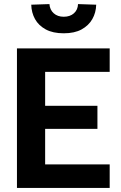

<svg xmlns="http://www.w3.org/2000/svg" viewBox="-20 -920 591 940"><path d="M63 0V-683H517V-568H201V-402H457V-289H201V-115H517V0ZM292 -757Q239 -757 204 -776Q169 -795 151.5 -826.5Q134 -858 133 -897L222 -900Q224 -872 243 -855Q262 -838 292 -838Q323 -838 342 -855Q361 -872 362 -900L451 -897Q450 -858 432 -826.5Q414 -795 379.5 -776Q345 -757 292 -757Z"/></svg>

Font: Cairo Play
Style: Bold
Weight: 700
Version: Version 3.119